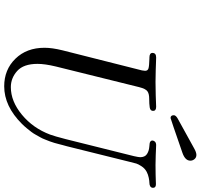

<svg xmlns="http://www.w3.org/2000/svg" viewBox="-40 -870 932 891"><g transform="rotate(90 425.5 -424.0)"><path d="M201.2 -165Q201.2 -200.2 212.9 -248L306.2 -617.2Q308.1 -629.4 308.1 -631.8Q308.1 -644 297.1 -647.5Q286.1 -650.9 251 -651.9H247.1Q225.1 -651.9 225.1 -666Q225.1 -683.1 246.1 -683.1Q249 -683.1 263.4 -682.6Q277.8 -682.1 304 -681.2Q330.1 -680.2 359.9 -680.2Q396 -680.2 422.1 -681.2Q448.2 -682.1 460.2 -682.6Q472.2 -683.1 475.1 -683.1Q494.1 -683.1 494.1 -668.9Q494.1 -655.8 478 -653.3Q461.9 -650.9 438.5 -650.9Q415 -650.9 403.8 -643.1Q391.6 -635.3 383.8 -604L288.1 -217.8Q275.9 -167 275.9 -132.8Q275.9 -67.9 308.8 -38.3Q341.8 -8.8 383.8 -8.8Q449.7 -8.8 512 -60.3Q574.2 -111.8 604 -190.9Q611.8 -211.9 625 -263.2L704.1 -580.1Q709 -602.1 709 -608.9Q709 -630.9 694.6 -640.4Q680.2 -649.9 660.6 -651.4Q641.1 -652.8 638.2 -654.8Q626 -663.6 636.2 -676.8Q641.1 -682.6 651.9 -683.1Q653.8 -683.1 666 -682.6Q678.2 -682.1 699.2 -681.2Q720.2 -680.2 745.1 -680.2Q770 -680.2 789.6 -680.7Q809.1 -681.2 820.1 -681.6Q831.1 -682.1 834 -682.1Q851.1 -682.1 851.1 -668.9Q851.1 -660.2 844.5 -656Q837.9 -651.9 828.9 -651.9Q819.8 -651.9 804.9 -648.9Q790 -646 776.9 -639.2Q760.7 -630.4 751 -615.2Q741.2 -600.1 738.5 -591.1Q735.8 -582 731 -562L658.2 -269Q657.2 -266.1 653.1 -250.5Q648.9 -234.9 647.9 -230.5Q647 -226.1 642.6 -210.9Q638.2 -195.8 635.5 -189.5Q632.8 -183.1 627.4 -168.9Q622.1 -154.8 617.4 -147Q612.8 -139.2 606 -126.5Q599.1 -113.8 591.6 -104Q584 -94.2 574.5 -82.5Q564.9 -70.8 554.2 -60.1Q472.2 22 379.9 22Q302.7 22 252 -30Q201.2 -82 201.2 -165ZM514.2 -765.1Q514.2 -773.9 528.6 -782.5Q543 -791 668.9 -859.9Q686 -869.6 698 -869.9Q710 -870.1 717.5 -861.6Q725.1 -853 725.1 -841.8Q725.1 -817.9 689 -805.2Q529.8 -750 527.3 -750Q514.2 -750 514.2 -765.1Z"/></g></svg>

Font: CMU Classical Serif
Style: Italic
Weight: 500
Italic angle: -14.04°
Version: Version 0.7.0